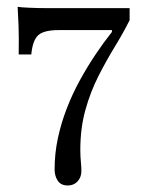

<svg xmlns="http://www.w3.org/2000/svg" viewBox="-20 -439 431 578"><path d="M183.9 119.4Q163.7 119.4 154 105.2Q144.4 91.1 144.4 71Q144.4 22.6 154.4 -23.8Q164.5 -70.2 181.5 -113.7Q198.4 -157.3 220.6 -197.6Q242.7 -237.9 267.3 -274.6Q291.9 -311.3 316.9 -342.7V-348.4H156.5Q112.1 -348.4 95.2 -333.1Q78.2 -317.7 74.2 -275H36.3Q37.1 -326.6 35.9 -360.1Q34.7 -393.5 33.1 -418.5Q41.1 -416.9 68.1 -415.7Q95.2 -414.5 123.4 -414.5H370.2V-378.2Q350.8 -339.5 325.4 -298Q300 -256.5 276.2 -209.7Q252.4 -162.9 237.1 -108.1Q221.8 -53.2 221.8 12.1Q221.8 31.5 223.4 47.2Q225 62.9 225 75.8Q225 94.4 213.7 106.9Q202.4 119.4 183.9 119.4Z"/></svg>

Font: Playfair 9pt
Style: Regular
Weight: 400
Designer: Claus Eggers Sørensen
Foundry: Claus Eggers Sørensen
Version: Version 2.203